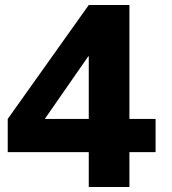

<svg xmlns="http://www.w3.org/2000/svg" viewBox="-20 -750 690 770"><path d="M336 -273V-524H334L161 -275V-273ZM499 -273H604V-140H499V0H336V-140H11V-273L336 -730H499Z"/></svg>

Font: Mplus 1p ExtraBold
Style: Regular
Weight: 800
Version: Version 1.061